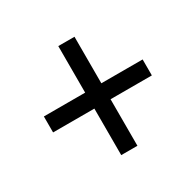

<svg xmlns="http://www.w3.org/2000/svg" viewBox="-112 -717 744 729"><g transform="rotate(-30 260.0 -353.0)"><path d="M224 -114V-318H43V-388H224V-592H295V-388H476V-318H295V-114Z"/></g></svg>

Font: Noto Sans Tamil SemiCondensed
Style: Regular
Weight: 400
Width: 4
Designer: Jelle Bosma - Monotype Design Team
Foundry: Monotype Imaging Inc.
Version: Version 2.004